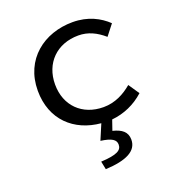

<svg xmlns="http://www.w3.org/2000/svg" viewBox="-149 -701 998 1086"><g transform="rotate(-20 350.0 -158.0)"><path d="M411 74 432 13C505 6 573 -24 628 -74L584 -139C538 -100 481 -69 411 -69C283 -69 196 -155 196 -283C196 -411 284 -499 414 -499C472 -499 521 -475 567 -435L617 -499C570 -544 502 -581 409 -581C237 -581 92 -472 92 -283C92 -108 208 -2 367 12L328 104C395 113 418 130 418 159C418 193 389 211 292 216L302 265C426 259 495 226 495 157C495 110 464 87 411 74Z"/></g></svg>

Font: Kawkab Mono Light
Style: Bold
Weight: 400
Monospace: yes
Designer: Abdullah Arif
Foundry: Abdullah Arif
Version: Version 1.000;PS 000.500;hotconv 1.0.88;makeotf.lib2.5.64775